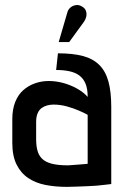

<svg xmlns="http://www.w3.org/2000/svg" viewBox="-20 -718 490 749"><path d="M306 -631Q314 -642 316.5 -653.5Q319 -665 315 -676Q311 -687 299 -693Q288 -700 275.5 -698Q263 -696 254 -688Q245 -680 242 -667L209 -554H250ZM322 -340Q305 -359 279.5 -373Q254 -387 226 -394.5Q198 -402 170 -402Q142 -402 116.5 -393Q91 -384 71 -366.5Q51 -349 39.5 -320.5Q28 -292 28 -253V-160Q28 -110 44.5 -76.5Q61 -43 90 -23.5Q119 -4 157.5 3.5Q196 11 241 11Q259 11 278.5 10Q298 9 317.5 8.5Q337 8 355 6.5Q373 5 388 3Q403 1 414 0V-301Q414 -360 403 -400Q392 -440 367.5 -464.5Q343 -489 303.5 -499.5Q264 -510 206 -510L199 -445Q228 -445 251 -440Q274 -435 289.5 -423.5Q305 -412 313.5 -392Q322 -372 322 -340ZM322 -270V-79Q322 -79 317.5 -78.5Q313 -78 305 -77.5Q297 -77 287 -76Q277 -75 266.5 -74.5Q256 -74 246 -73Q206 -73 181.5 -79.5Q157 -86 144 -99Q131 -112 126 -131Q121 -150 121 -175V-243Q121 -263 127 -276.5Q133 -290 143 -297Q153 -304 165 -307Q177 -310 189 -310Q215 -310 240.5 -303Q266 -296 288 -286.5Q310 -277 322 -270Z"/></svg>

Font: Advent Pro SemiBold
Style: Regular
Weight: 600
Designer: VivaRado, Andreas Kalpakidis
Foundry: VivaRado, Andreas Kalpakidis
Version: Version 3.000